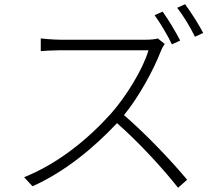

<svg xmlns="http://www.w3.org/2000/svg" viewBox="-20 -858 1040 909"><path d="M750 -803 712 -786C739 -749 775 -688 794 -648L833 -666C812 -708 775 -768 750 -803ZM856 -838 819 -821C848 -784 881 -729 903 -684L942 -702C922 -741 883 -802 856 -838ZM760 -650 727 -676C714 -672 695 -670 669 -670C636 -670 295 -670 264 -670C233 -670 179 -675 173 -676V-616C177 -617 232 -620 264 -620C294 -620 651 -620 683 -620C657 -530 576 -400 507 -322C399 -201 255 -83 94 -19L134 24C289 -46 424 -158 534 -275C639 -183 755 -56 823 31L866 -7C797 -90 676 -219 567 -313C639 -401 707 -527 742 -617C745 -626 755 -644 760 -650Z"/></svg>

Font: Noto Sans CJK SC Light
Style: Regular
Weight: 300
Designer: Ryoko NISHIZUKA 西塚涼子 (kana, bopomofo & ideographs); Paul D. Hunt (Latin, Greek & Cyrillic); Sandoll Communications 산돌커뮤니
Foundry: Adobe
Version: Version 2.004;hotconv 1.0.118;makeotfexe 2.5.65603